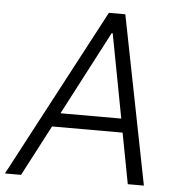

<svg xmlns="http://www.w3.org/2000/svg" viewBox="-69 -777 778 826"><g transform="rotate(5 320.0 -363.5)"><path d="M52.2 0H-17.4L367.9 -727.3H438.9L582.7 0H513.1L471.6 -219.1H166.9ZM198.2 -278.8H460.6L392 -641H387.4Z"/></g></svg>

Font: Inter UI Light
Style: Italic
Weight: 300
Italic angle: 9.39999°
Designer: Rasmus Andersson
Foundry: rsms
Version: 3.2;8d6f07862